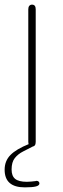

<svg xmlns="http://www.w3.org/2000/svg" viewBox="-24 -624 272 828"><path d="M98 -12Q98 -2 102.5 3Q107 8 114 8Q122 8 126 3Q130 -2 130 -12V-584Q130 -594 126 -599Q122 -604 114 -604Q107 -604 102.5 -599Q98 -594 98 -584ZM121 6 101 -3Q46 19 21 44.5Q-4 70 -4 108Q-4 184 83 184Q116 184 131 180Q146 176 146 167Q146 162 142.5 159Q139 156 134 156Q133 156 132 156Q131 156 129 157Q120 158 110.5 159Q101 160 92 160Q57 160 41.5 147.5Q26 135 26 107Q26 75 40 57.5Q54 40 76 29Q98 18 121 6Z"/></svg>

Font: Beiruti ExtraLight
Style: Regular
Weight: 250
Designer: Arlette Boutros
Foundry: Boutros
Version: Version 1.41